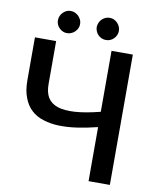

<svg xmlns="http://www.w3.org/2000/svg" viewBox="-96 -970 861 1045"><g transform="rotate(10 334.5 -448.0)"><path d="M465.8 -720.2H583.5V0H465.8V-298.8Q403.3 -283.2 354 -276.4Q301.3 -268.6 252.9 -270Q206.5 -271.5 167.5 -284.2Q128.4 -295.9 101.1 -321.3Q72.8 -347.2 58.1 -387.2Q42.5 -425.8 42.5 -483.4V-720.2H159.7V-483.4Q159.7 -437 176.3 -409.2Q193.8 -380.4 230.5 -367.7Q267.1 -355 326.2 -358.9Q382.3 -362.3 465.8 -383.3ZM272 -833.5Q272 -820.3 267.1 -810.1Q262.2 -799.8 253.4 -791Q244.6 -782.2 233.4 -777.8Q223.1 -772.9 209.5 -772.9Q196.8 -772.9 186.5 -777.8Q176.8 -781.7 167.5 -791Q158.2 -800.3 154.3 -810.1Q149.4 -820.3 149.4 -833.5Q149.4 -847.2 154.3 -857.4Q158.7 -868.2 167.5 -877Q176.3 -885.7 186.5 -890.6Q196.8 -895.5 209.5 -895.5Q223.1 -895.5 233.4 -890.6Q245.1 -885.3 253.4 -877Q261.7 -868.2 267.1 -857.4Q272 -847.2 272 -833.5ZM486.3 -833.5Q486.3 -820.3 481.4 -810.1Q476.6 -798.8 468.3 -791Q459 -781.7 449.2 -777.8Q439 -772.9 425.3 -772.9Q411.6 -772.9 401.4 -777.8Q390.6 -782.2 381.8 -791Q373.5 -799.3 369.1 -810.1Q363.8 -821.8 363.8 -833.5Q363.8 -845.7 369.1 -857.4Q373.5 -868.7 381.8 -877Q390.6 -885.7 401.4 -890.6Q411.6 -895.5 425.3 -895.5Q439 -895.5 449.2 -890.6Q459.5 -885.7 468.3 -877Q476.1 -869.1 481.4 -857.4Q486.3 -847.2 486.3 -833.5Z"/></g></svg>

Font: Lato-SemiBold
Style: Regular
Weight: 500
Designer: Lukasz Dziedzic with Adam Twardoch and Botio Nikoltchev
Foundry: tyPoland Lukasz Dziedzic
Version: ""